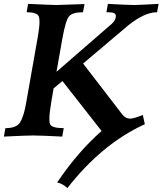

<svg xmlns="http://www.w3.org/2000/svg" viewBox="-30 -712 844 998"><path d="M320.3 265.6Q295.4 242.2 267.1 236.3Q375 76.7 498 -31.2L294.4 -291L248.5 -252.4L236.8 -183.6Q226.6 -124 226.6 -93.3Q226.6 -73.7 230.5 -65.9Q240.7 -45.9 301.3 -45.9L293.5 -2Q181.2 -7.8 141.6 -7.8Q107.4 -7.8 -9.8 -2L-2 -45.9Q56.6 -45.9 75.2 -77.1Q93.8 -108.4 105 -172.4L167 -522.9Q175.3 -571.3 175.3 -598.6Q175.3 -618.2 171.4 -627.4Q161.6 -648.4 108.4 -648.4L116.2 -691.9Q241.2 -686 263.7 -686Q285.2 -686 409.2 -690.9L401.4 -648.4Q347.2 -648.4 329.1 -627.2Q311 -606 293.9 -510.3L263.7 -338.9L551.3 -588.4Q572.3 -607.9 572.3 -628.9Q572.3 -638.2 564.2 -643.3Q556.2 -648.4 523.4 -648.4L530.8 -691.9Q634.3 -686 667 -686Q691.9 -686 794.4 -691.9L786.6 -648.4Q720.7 -648.4 634.8 -578.6L401.9 -381.8L606 -116.7Q622.6 -95.2 647.5 -95.2Q665 -95.7 712.4 -114.3L722.7 -66.4Q499.5 35.6 320.3 265.6Z"/></svg>

Font: Kelvinch
Style: Bold Italic
Weight: 700
Italic angle: -10°
Designer: Paul James Miller
Foundry: High-Logic / Made with FontCreator
Version: Version 3.30 September 23, 2016